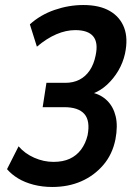

<svg xmlns="http://www.w3.org/2000/svg" viewBox="-20 -735 538 765"><path d="M188 10Q149 10 114 1Q79 -8 52.5 -24Q26 -40 8 -61L54 -152Q79 -123 116.5 -106.5Q154 -90 193 -90Q231 -90 258 -102.5Q285 -115 303 -139Q321 -163 329 -196Q340 -254 316 -281Q292 -308 236 -308H150L165 -405H241Q272 -405 296.5 -417.5Q321 -430 337.5 -454.5Q354 -479 361 -514Q372 -565 351.5 -590Q331 -615 280 -615Q243 -615 204.5 -598.5Q166 -582 127 -549L99 -638Q141 -676 197.5 -695.5Q254 -715 312 -715Q376 -715 417 -691.5Q458 -668 474.5 -625Q491 -582 478 -521Q470 -485 451.5 -453.5Q433 -422 406.5 -397.5Q380 -373 347 -361V-366Q383 -358 407.5 -333.5Q432 -309 441 -271Q450 -233 440 -180Q428 -120 391.5 -77.5Q355 -35 303.5 -12.5Q252 10 188 10Z"/></svg>

Font: Nunito Sans 10pt Condensed
Style: Bold Italic
Weight: 700
Width: 3
Italic angle: -9°
Designer: Vernon Adams
Foundry: Vernon Adams
Version: Version 3.101;gftools[0.9.27]